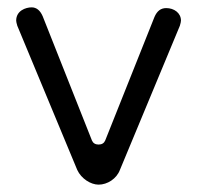

<svg xmlns="http://www.w3.org/2000/svg" viewBox="-20 -486 536 522"><path d="M248 16C272 16 297 0 306 -24L469 -416C471 -423 472 -427 472 -430C472 -451 453 -464 432 -464C417 -464 407 -456 400 -440L266 -104C263 -97 257 -93 248 -93C239 -93 233 -97 230 -104L96 -442C89 -458 79 -466 66 -466C50 -466 24 -457 24 -430C24 -427 25 -423 27 -416L190 -24C201 0 227 16 248 16Z"/></svg>

Font: Dongle Light
Style: Regular
Weight: 300
Designer: Yanghee Ryu
Foundry: Yanghee Ryu
Version: Version 2.000